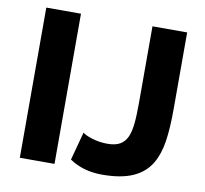

<svg xmlns="http://www.w3.org/2000/svg" viewBox="-80 -797 953 894"><g transform="rotate(10 397.0 -349.5)"><path d="M232 -710H68V0H232ZM458 11Q548 11 604 -14Q660 -39 689 -88Q715 -132 724.5 -194.5Q734 -257 734 -349V-710H570V-349Q570 -287 566 -249Q562 -211 551 -186Q539 -160 517 -147.5Q495 -135 458 -135Q420 -135 386 -145.5Q352 -156 340 -167L304 -33Q369 11 458 11Z"/></g></svg>

Font: RT Raleway ExtraBold
Style: Regular
Weight: 400
Designer: Matt McInerney, Pablo Impallari, Rodrigo Fuenzalida — Edited by Milan Moffatt in April 2016
Foundry: Matt McInerney, Pablo Impallari, Rodrigo Fuenzalida — Edited by Milan Moffatt in April 2016
Version: Version 3.001